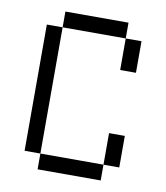

<svg xmlns="http://www.w3.org/2000/svg" viewBox="-74 -687 647 749"><g transform="rotate(10 250.0 -312.5)"><path d="M125 -62.5V0H375V-62.5ZM125 -62.5Q125 -62.5 125 -562.5H62.5Q62.5 -562.5 62.5 -62.5ZM375 -62.5H437.5Q437.5 -62.5 437.5 -187.5H375Q375 -187.5 375 -62.5ZM375 -562.5Q375 -562.5 375 -437.5H437.5Q437.5 -437.5 437.5 -562.5ZM125 -562.5H375V-625H125Z"/></g></svg>

Font: Unifont
Style: Regular
Weight: 500
Version: Version 15.1.04